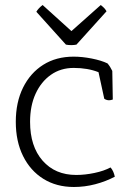

<svg xmlns="http://www.w3.org/2000/svg" viewBox="-20 -736 528 766"><path d="M396 -342 373 -448Q330 -465 274 -465Q222 -465 183 -437.5Q144 -410 122 -362Q100 -314 100 -250Q100 -152 150 -95Q200 -38 284 -38Q319 -38 357 -46Q395 -54 421 -68Q428 -60 432 -50.5Q436 -41 438 -31Q402 -12 360 -1Q318 10 275 10Q205 10 153 -22.5Q101 -55 72 -113.5Q43 -172 43 -250Q43 -328 72 -386.5Q101 -445 152.5 -477.5Q204 -510 274 -510Q308 -510 346 -502.5Q384 -495 409 -483Q420 -470 428 -453L430 -339Q422 -336 415 -336Q405 -336 396 -342ZM405 -691 285 -558Q281 -557 275 -556.5Q269 -556 264 -556Q259 -556 253 -556.5Q247 -557 243 -558L125 -689Q133 -703 150 -716L265 -612L382 -716Q392 -708 396.5 -703Q401 -698 405 -691Z"/></svg>

Font: Scope One
Style: Regular
Weight: 400
Designer: Dalton Maag Ltd
Foundry: Dalton Maag Ltd
Version: Version 1.001; ttfautohint (v1.4.1) -l 11 -r 50 -G 50 -x 14 